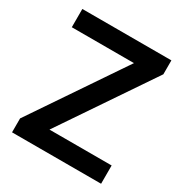

<svg xmlns="http://www.w3.org/2000/svg" viewBox="-165 -832 910 956"><g transform="rotate(30 289.5 -353.5)"><path d="M38 -80 428 -656 453 -602H34V-707H546V-627L154 -48L129 -105H550V0H38Z"/></g></svg>

Font: Asta Sans
Style: Bold
Weight: 700
Designer: 42dot
Version: Version 1.000